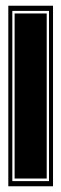

<svg xmlns="http://www.w3.org/2000/svg" viewBox="-20 -650 214 670"><path d="M9 0V-630H165V0ZM23 -18H151V-612H23ZM31 -27V-603H143V-27Z"/></svg>

Font: Alumni Sans Collegiate One
Style: Regular
Weight: 400
Designer: Robert E. Leuschke
Foundry: Robert E. Leuschke
Version: Version 1.100